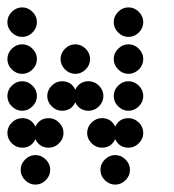

<svg xmlns="http://www.w3.org/2000/svg" viewBox="-20 -500 472 520"><path d="M264 -12Q252 -24 252 -40Q252 -56 264 -68Q276 -80 292 -80Q308 -80 320 -68Q332 -56 332 -40Q332 -24 320 -12Q308 0 292 0Q276 0 264 -12ZM48 -12Q36 -24 36 -40Q36 -56 48 -68Q60 -80 76 -80Q92 -80 104 -68Q116 -56 116 -40Q116 -24 104 -12Q92 0 76 0Q60 0 48 -12ZM256 -180Q281 -180 292 -157Q303 -180 328 -180Q344 -180 356 -168Q368 -156 368 -140Q368 -124 356 -112Q344 -100 328 -100Q303 -100 292 -123Q281 -100 256 -100Q240 -100 228 -112Q216 -124 216 -140Q216 -156 228 -168Q240 -180 256 -180ZM40 -180Q65 -180 76 -157Q87 -180 112 -180Q128 -180 140 -168Q152 -156 152 -140Q152 -124 140 -112Q128 -100 112 -100Q87 -100 76 -123Q65 -100 40 -100Q24 -100 12 -112Q0 -124 0 -140Q0 -156 12 -168Q24 -180 40 -180ZM300 -212Q288 -224 288 -240Q288 -256 300 -268Q312 -280 328 -280Q344 -280 356 -268Q368 -256 368 -240Q368 -224 356 -212Q344 -200 328 -200Q312 -200 300 -212ZM148 -280Q173 -280 184 -257Q195 -280 220 -280Q236 -280 248 -268Q260 -256 260 -240Q260 -224 248 -212Q236 -200 220 -200Q195 -200 184 -223Q173 -200 148 -200Q132 -200 120 -212Q108 -224 108 -240Q108 -256 120 -268Q132 -280 148 -280ZM12 -212Q0 -224 0 -240Q0 -256 12 -268Q24 -280 40 -280Q56 -280 68 -268Q80 -256 80 -240Q80 -224 68 -212Q56 -200 40 -200Q24 -200 12 -212ZM300 -312Q288 -324 288 -340Q288 -356 300 -368Q312 -380 328 -380Q344 -380 356 -368Q368 -356 368 -340Q368 -324 356 -312Q344 -300 328 -300Q312 -300 300 -312ZM156 -312Q144 -324 144 -340Q144 -356 156 -368Q168 -380 184 -380Q200 -380 212 -368Q224 -356 224 -340Q224 -324 212 -312Q200 -300 184 -300Q168 -300 156 -312ZM12 -312Q0 -324 0 -340Q0 -356 12 -368Q24 -380 40 -380Q56 -380 68 -368Q80 -356 80 -340Q80 -324 68 -312Q56 -300 40 -300Q24 -300 12 -312ZM300 -412Q288 -424 288 -440Q288 -456 300 -468Q312 -480 328 -480Q344 -480 356 -468Q368 -456 368 -440Q368 -424 356 -412Q344 -400 328 -400Q312 -400 300 -412ZM12 -412Q0 -424 0 -440Q0 -456 12 -468Q24 -480 40 -480Q56 -480 68 -468Q80 -456 80 -440Q80 -424 68 -412Q56 -400 40 -400Q24 -400 12 -412Z"/></svg>

Font: Dotrice Condensed
Style: Regular
Weight: 400
Width: 2
Monospace: yes
Designer: Paul Flo Williams
Foundry: His Deeds Are Dust
Version: Version 1.001